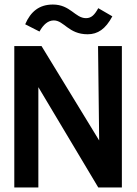

<svg xmlns="http://www.w3.org/2000/svg" viewBox="-20 -826 603 846"><path d="M413 -790C397 -761 383 -746 359 -746C311 -746 290 -806 213 -806C153 -806 115 -775 91 -719L154 -687C171 -718 192 -736 217 -736C262 -736 282 -675 366 -675C411 -675 445 -698 475 -754ZM43 0H149V-442L413 0H517V-623H412L417 -207L163 -623H43Z"/></svg>

Font: Inconsolata SemiExpanded
Style: Bold
Weight: 700
Width: 6
Monospace: yes
Designer: Raph Levien, Cyreal, Brenton Simpson
Foundry: Raph Levien, Cyreal, Google
Version: Version 3.100